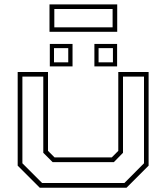

<svg xmlns="http://www.w3.org/2000/svg" viewBox="-20 -876 776 896"><path d="M165.5 0 62.5 -103V-540H204V-172L234.5 -141.5H501.5L532 -172V-540H673.5V-103L570.5 0ZM176.5 -22H560.5L652 -114V-518.5H554V-163L511.5 -119.5H225.5L182 -163V-518.5H84.5V-114ZM420.5 -566V-671H526.5V-566ZM212.5 -566V-671H318.5V-566ZM232 -585H298.5V-651.5H232ZM440 -585H507V-651.5H440ZM211 -727.5V-855.5H527V-727.5ZM233.5 -748.5H505.5V-834H233.5Z"/></svg>

Font: Tourney Expanded ExtraLight
Style: Regular
Weight: 200
Width: 7
Designer: Tyler Finck
Foundry: Etcetera Type Co
Version: Version 1.010; ttfautohint (v1.8.3)